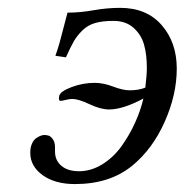

<svg xmlns="http://www.w3.org/2000/svg" viewBox="-20 -459 470 489"><path d="M120.1 -84V-73.2Q120.1 -50.3 136.5 -36.6Q152.8 -22.9 181.2 -22.9Q211.9 -22.9 240.5 -40.5Q269 -58.1 289.3 -86.4Q309.6 -114.7 323.7 -145.8Q337.9 -176.8 345.2 -208Q293 -180.2 257.8 -180.2Q236.3 -180.2 208 -193.6Q179.7 -207 164.1 -207Q157.7 -207 147.7 -204.6Q137.7 -202.1 134.8 -202.1Q127.9 -202.1 130.9 -214.8Q133.8 -226.6 162.6 -237.3Q191.4 -248 221.2 -248Q243.2 -248 268.1 -238.5Q293 -229 310.1 -229Q333 -229 350.1 -235.8Q354 -268.1 354 -286.1Q354 -319.8 346.9 -345.2Q339.8 -370.6 320.1 -388.2Q300.3 -405.8 269 -405.8Q241.2 -405.8 222.4 -400.4Q203.6 -395 189.9 -381.6Q176.3 -368.2 168 -353.8Q159.7 -339.4 147.9 -313L121.1 -316.9Q127.9 -336.4 131.8 -350.3Q135.7 -364.3 141.1 -385.7L151.9 -426.8Q184.1 -426.8 218.3 -432.9Q252.4 -439 286.1 -439Q353.5 -439 391.8 -395Q430.2 -351.1 430.2 -284.2Q430.2 -217.8 399.4 -148.7Q368.7 -79.6 316.9 -37.1Q259.8 9.8 170.9 9.8Q120.1 9.8 88.6 -12.9Q57.1 -35.6 57.1 -69.8Q57.1 -83.5 61.5 -93.3Q65.9 -103 72.5 -107.4Q79.1 -111.8 84.2 -113.5Q89.4 -115.2 92.8 -115.2Q98.6 -115.2 104 -113.5Q109.4 -111.8 114.7 -104.2Q120.1 -96.7 120.1 -84Z"/></svg>

Font: Linux Libertine G
Style: Italic
Weight: 400
Italic angle: -12°
Designer: Philipp H. Poll
Foundry: Philipp H. Poll
Version: Version 5.1.3